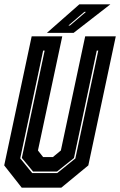

<svg xmlns="http://www.w3.org/2000/svg" viewBox="-22 -868 556 888"><path d="M78.5 0 -2.5 -103 124.5 -700H266L153.5 -172L177.5 -141.5H222.5L259.5 -172L372 -700H513.5L386.5 -103L261.5 0ZM127 -67.5H242.5L326.5 -135L432.5 -634H425.5L320 -137L241.5 -74.5H131L79 -137.5L184.5 -634H177.5L71.5 -135.5ZM195 -716 345 -848H488.5L318.5 -716ZM294.5 -750H301.5L375.5 -813H368Z"/></svg>

Font: Tourney Condensed ExtraBold
Style: Italic
Weight: 800
Width: 3
Italic angle: -12°
Designer: Tyler Finck
Foundry: Etcetera Type Co
Version: Version 1.010; ttfautohint (v1.8.3)